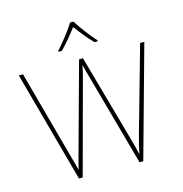

<svg xmlns="http://www.w3.org/2000/svg" viewBox="-132 -1136 1134 1191"><g transform="rotate(-15 434.5 -540.5)"><path d="M447 -1015H425C401 -974 346 -905 309 -864V-858H330C367 -895 408 -945 436 -983C464 -945 503 -895 540 -858H561V-864C524 -905 471 -974 447 -1015ZM839 -780H812L658 -234C643 -182 637 -154 629 -114C620 -154 613 -182 598 -234L445 -780H420L271 -237C257 -187 249 -156 240 -118C231 -156 221 -187 208 -236L60 -780H33L228 -66H252L415 -670C421 -693 425 -707 431 -741C439 -705 446 -686 456 -648L617 -66H641Z"/></g></svg>

Font: Noto Sans Malayalam UI Thin
Style: Regular
Weight: 100
Designer: Jelle Bosma - Monotype Design Team
Foundry: Monotype Imaging Inc.
Version: Version 2.104